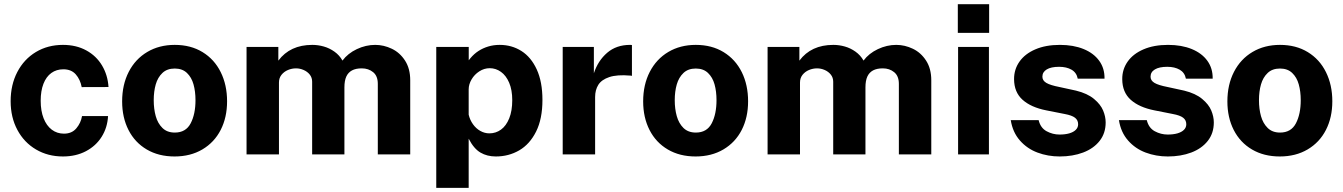

<svg xmlns="http://www.w3.org/2000/svg" viewBox="-20 -743 6463 924"><path d="M502.2 -324.2 373.2 -323.8Q366.1 -360.8 344.6 -385.1Q323 -409.5 285 -409.5Q251.6 -409.5 227.1 -391.8Q202.5 -374.1 189.1 -339.8Q175.8 -305.5 175.8 -258Q175.8 -209.5 189.8 -173.8Q203.9 -138 229.2 -118.9Q254.6 -99.8 287.8 -99.8Q325.8 -99.8 347.4 -125.5Q369.1 -151.2 374.8 -184.5H500Q497.1 -129.4 469.5 -85.1Q441.9 -40.9 393.6 -15.4Q345.4 10 283 10Q210.6 10 153.4 -23.6Q96.1 -57.2 63.7 -117.7Q31.2 -178.1 31.2 -256Q31.2 -334.8 63.3 -396.4Q95.4 -458.1 152.7 -492.6Q210 -527 283 -527Q346.9 -527 395.3 -500.4Q443.8 -473.8 471.2 -427.6Q498.6 -381.4 502.2 -324.2Z M567.8 -255Q567.8 -335.4 599.5 -397.1Q631.2 -458.8 688.7 -492.9Q746.1 -527 821 -527Q897.9 -527 954.8 -492.2Q1011.8 -457.4 1042.2 -395.8Q1072.8 -334.2 1072.8 -255.5Q1072.8 -177.9 1042.1 -117.8Q1011.4 -57.8 954 -23.9Q896.6 10 820 10Q743.5 10 686.3 -23.6Q629.1 -57.2 598.4 -117.4Q567.8 -177.5 567.8 -255ZM920.8 -260.8Q920.8 -303 911.3 -336.9Q901.9 -370.8 879.6 -392Q857.4 -413.2 821 -413.2Q784.1 -413.2 761.7 -391.9Q739.2 -370.6 729.5 -336.8Q719.8 -302.9 719.8 -260.8Q719.8 -218.8 729.5 -184Q739.2 -149.2 761.8 -127.1Q784.2 -105 821.2 -105Q874.4 -105 897.6 -149.5Q920.8 -194 920.8 -260.8Z M1166.5 -517H1319.5V-451.2Q1376 -527 1482.8 -527Q1510.8 -527 1538.2 -519.2Q1565.6 -511.5 1589.6 -494.4Q1613.5 -477.4 1628.2 -451.5Q1654 -486.1 1697.3 -506.6Q1740.6 -527 1785.5 -527Q1826.9 -527 1865.6 -508.4Q1904.4 -489.9 1929.3 -451.3Q1954.2 -412.8 1954.2 -356.8V0H1798.2V-339.5Q1798.2 -377.2 1775.8 -395.6Q1753.2 -414 1721 -414Q1692.2 -414 1673.9 -404.1Q1655.5 -394.1 1646.5 -374.4Q1637.5 -354.6 1637.5 -322.5V0H1482.2V-349.8Q1482.2 -369.6 1470.7 -384.1Q1459.1 -398.5 1441.2 -406.2Q1423.4 -414 1404.5 -414Q1384.5 -414 1365.7 -406.1Q1346.9 -398.2 1334.7 -382.9Q1322.5 -367.6 1322.5 -345.8V0H1166.5Z M2079.5 -517H2235.8V-452.8Q2237.9 -455.2 2239.8 -457.9Q2241.8 -460.5 2244 -463.1Q2261.4 -483.8 2282.6 -497.6Q2303.8 -511.4 2329.6 -519.2Q2355.4 -527 2384.8 -527Q2442.8 -527 2489.3 -497.6Q2535.9 -468.1 2563.2 -408.6Q2590.5 -349 2590.5 -262Q2590.5 -171.2 2560.1 -110.1Q2529.6 -49 2478.9 -19.5Q2428.1 10 2366.2 10Q2324.2 10 2292.4 -8.6Q2260.5 -27.1 2235.5 -75.5V161H2079.5ZM2445.2 -261Q2445.2 -310 2430.4 -344.8Q2415.6 -379.5 2390.9 -397.1Q2366.2 -414.8 2337 -414.8Q2310.1 -414.8 2286.7 -399.6Q2263.2 -384.5 2249.4 -360.8Q2235.5 -337 2235.5 -313V-191Q2241.6 -165.6 2256.2 -145.1Q2270.8 -124.5 2291.5 -112.9Q2312.2 -101.2 2335.2 -101.2Q2366.1 -101.2 2391 -119.2Q2415.9 -137.2 2430.6 -173.4Q2445.2 -209.5 2445.2 -261Z M2688 -517H2838V-390.5Q2857.9 -451.1 2902.1 -489.1Q2946.2 -527 3012 -527Q3015 -527 3017.2 -526.8Q3019.4 -526.6 3021.2 -526.1V-377.8Q3019 -378.8 3016.6 -378.9L3012.8 -379.2Q2949.8 -384.6 2912.4 -372.1Q2875 -359.6 2859.5 -334.9Q2844 -310.2 2844 -276V0H2688Z M3075.2 -255Q3075.2 -335.4 3107 -397.1Q3138.8 -458.8 3196.2 -492.9Q3253.6 -527 3328.5 -527Q3405.4 -527 3462.3 -492.2Q3519.2 -457.4 3549.8 -395.8Q3580.2 -334.2 3580.2 -255.5Q3580.2 -177.9 3549.6 -117.8Q3518.9 -57.8 3461.5 -23.9Q3404.1 10 3327.5 10Q3251 10 3193.8 -23.6Q3136.6 -57.2 3105.9 -117.4Q3075.2 -177.5 3075.2 -255ZM3428.2 -260.8Q3428.2 -303 3418.8 -336.9Q3409.4 -370.8 3387.1 -392Q3364.9 -413.2 3328.5 -413.2Q3291.6 -413.2 3269.2 -391.9Q3246.8 -370.6 3237 -336.8Q3227.2 -302.9 3227.2 -260.8Q3227.2 -218.8 3237 -184Q3246.8 -149.2 3269.2 -127.1Q3291.8 -105 3328.8 -105Q3381.9 -105 3405.1 -149.5Q3428.2 -194 3428.2 -260.8Z M3674 -517H3827V-451.2Q3883.5 -527 3990.2 -527Q4018.2 -527 4045.7 -519.2Q4073.1 -511.5 4097.1 -494.4Q4121 -477.4 4135.8 -451.5Q4161.5 -486.1 4204.8 -506.6Q4248.1 -527 4293 -527Q4334.4 -527 4373.1 -508.4Q4411.9 -489.9 4436.8 -451.3Q4461.8 -412.8 4461.8 -356.8V0H4305.8V-339.5Q4305.8 -377.2 4283.2 -395.6Q4260.8 -414 4228.5 -414Q4199.8 -414 4181.4 -404.1Q4163 -394.1 4154 -374.4Q4145 -354.6 4145 -322.5V0H3989.8V-349.8Q3989.8 -369.6 3978.2 -384.1Q3966.6 -398.5 3948.8 -406.2Q3930.9 -414 3912 -414Q3892 -414 3873.2 -406.1Q3854.4 -398.2 3842.2 -382.9Q3830 -367.6 3830 -345.8V0H3674Z M4739.2 0H4590.8V-517H4739.2ZM4740.2 -584.8H4589.5V-722.8H4740.2Z M4844.2 -165H4978.4Q4987.4 -127.4 5016.8 -111.4Q5046.2 -95.5 5079 -95.5Q5105.9 -95.5 5125.9 -101.2Q5146 -107 5157.2 -118.2Q5168.5 -129.4 5168.5 -145Q5168.5 -164.8 5153.4 -176.4Q5138.4 -188 5103.8 -194.4L5015.2 -211.9Q4941.5 -226.5 4901.1 -262.8Q4860.6 -299.1 4860.2 -361.8Q4859.9 -409 4886.2 -446.4Q4912.5 -483.9 4962.4 -505.4Q5012.4 -527 5080.8 -527Q5145.9 -527 5194.8 -507Q5243.6 -487 5270 -450.4Q5296.4 -413.8 5295.5 -364.5H5166.6Q5161 -393.6 5136.8 -407.6Q5112.5 -421.5 5077 -421.5Q5038.2 -421.5 5017.4 -408.9Q4996.5 -396.4 4996.5 -373.8Q4996.5 -355.2 5015.6 -344Q5034.6 -332.8 5078 -324.4L5158.2 -306.9Q5213 -293.5 5244.8 -267Q5276.6 -240.5 5288.8 -211.1Q5301 -181.6 5301 -153.8Q5301 -101.8 5271.9 -64.9Q5242.8 -28 5192.6 -9Q5142.4 10 5079.8 10Q5023 10 4972.9 -8.8Q4922.9 -27.5 4888.2 -67Q4853.5 -106.5 4844.2 -165Z M5364.8 -165H5498.9Q5507.9 -127.4 5537.3 -111.4Q5566.8 -95.5 5599.5 -95.5Q5626.4 -95.5 5646.4 -101.2Q5666.5 -107 5677.8 -118.2Q5689 -129.4 5689 -145Q5689 -164.8 5673.9 -176.4Q5658.9 -188 5624.2 -194.4L5535.8 -211.9Q5462 -226.5 5421.6 -262.8Q5381.1 -299.1 5380.8 -361.8Q5380.4 -409 5406.7 -446.4Q5433 -483.9 5482.9 -505.4Q5532.9 -527 5601.2 -527Q5666.4 -527 5715.2 -507Q5764.1 -487 5790.5 -450.4Q5816.9 -413.8 5816 -364.5H5687.1Q5681.5 -393.6 5657.2 -407.6Q5633 -421.5 5597.5 -421.5Q5558.8 -421.5 5537.9 -408.9Q5517 -396.4 5517 -373.8Q5517 -355.2 5536.1 -344Q5555.1 -332.8 5598.5 -324.4L5678.8 -306.9Q5733.5 -293.5 5765.3 -267Q5797.1 -240.5 5809.3 -211.1Q5821.5 -181.6 5821.5 -153.8Q5821.5 -101.8 5792.4 -64.9Q5763.2 -28 5713.1 -9Q5662.9 10 5600.2 10Q5543.5 10 5493.4 -8.8Q5443.4 -27.5 5408.7 -67Q5374 -106.5 5364.8 -165Z M5886.8 -255Q5886.8 -335.4 5918.5 -397.1Q5950.2 -458.8 6007.7 -492.9Q6065.1 -527 6140 -527Q6216.9 -527 6273.8 -492.2Q6330.8 -457.4 6361.2 -395.8Q6391.8 -334.2 6391.8 -255.5Q6391.8 -177.9 6361.1 -117.8Q6330.4 -57.8 6273 -23.9Q6215.6 10 6139 10Q6062.5 10 6005.3 -23.6Q5948.1 -57.2 5917.4 -117.4Q5886.8 -177.5 5886.8 -255ZM6239.8 -260.8Q6239.8 -303 6230.3 -336.9Q6220.9 -370.8 6198.6 -392Q6176.4 -413.2 6140 -413.2Q6103.1 -413.2 6080.7 -391.9Q6058.2 -370.6 6048.5 -336.8Q6038.8 -302.9 6038.8 -260.8Q6038.8 -218.8 6048.5 -184Q6058.2 -149.2 6080.8 -127.1Q6103.2 -105 6140.2 -105Q6193.4 -105 6216.6 -149.5Q6239.8 -194 6239.8 -260.8Z"/></svg>

Font: Public Sans VF
Style: Regular
Weight: 400
Designer: Pablo Impallari, Rodrigo Fuenzalida (Modified by Dan O. Williams and USWDS)
Version: Version 1.003